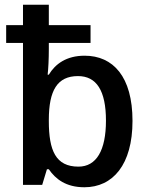

<svg xmlns="http://www.w3.org/2000/svg" viewBox="-20 -780 626 810"><path d="M336 10C456 10 539 -85 539 -270C539 -457 457 -545 337 -545C260 -545 213 -510 186 -465H181C184 -491 186 -531 186 -574V-599H362V-674H186V-760H77V-674H6V-599H77V0H158L178 -66H186C214 -25 258 10 336 10ZM311 -77C215 -77 186 -145 186 -269V-274C186 -399 222 -459 309 -459C387 -459 427 -398 427 -271C427 -146 387 -77 311 -77Z"/></svg>

Font: Noto Sans Thai Medium
Style: Regular
Weight: 500
Designer: Monotype Design Team
Foundry: Monotype Imaging Inc.
Version: Version 1.901